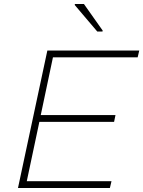

<svg xmlns="http://www.w3.org/2000/svg" viewBox="-20 -941 717 961"><path d="M70 0 217 -688H677L669 -654H245L184 -365H558L551 -331H177L114 -34H538L530 0ZM467 -783 354 -916 355 -921H400L494 -788L493 -783Z"/></svg>

Font: Saira SemiExpanded Thin
Style: Italic
Weight: 250
Width: 6
Italic angle: -12°
Designer: Hector Gatti with collaboration of the Omnibus-Type team
Foundry: Omnibus-Type
Version: Version 1.101